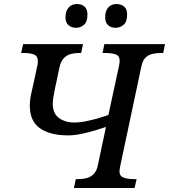

<svg xmlns="http://www.w3.org/2000/svg" viewBox="-20 -933 839 953"><path d="M347 0 356 -44H368Q391 -44 410.5 -49Q430 -54 445 -69Q460 -84 466 -114L506 -303Q489 -297 456.5 -287Q424 -277 386.5 -269Q349 -261 319 -261Q228 -261 178 -296.5Q128 -332 128 -408Q128 -437 135.5 -470.5Q143 -504 147 -522L164 -601Q166 -607 167 -616Q168 -625 168 -629Q168 -655 148.5 -662.5Q129 -670 98 -670H85L95 -714H392L383 -670H370Q349 -670 330 -664.5Q311 -659 296.5 -644Q282 -629 275 -598L260 -526Q257 -514 253 -494Q249 -474 245.5 -454Q242 -434 242 -418Q242 -370 272.5 -347.5Q303 -325 349 -325Q377 -325 410.5 -332Q444 -339 474 -348Q504 -357 518 -362L570 -603Q572 -610 573 -618.5Q574 -627 574 -631Q574 -656 554 -663Q534 -670 502 -670H489L498 -714H799L790 -670H777Q755 -670 735 -665Q715 -660 701 -645.5Q687 -631 681 -600L577 -110Q576 -104 574.5 -96Q573 -88 573 -83Q573 -59 593.5 -51.5Q614 -44 645 -44H658L648 0ZM554 -795Q531 -795 516.5 -808Q502 -821 502 -847Q502 -878 517 -895.5Q532 -913 558 -913Q581 -913 596 -900.5Q611 -888 611 -861Q611 -824 593 -809.5Q575 -795 554 -795ZM358 -795Q335 -795 320 -808Q305 -821 305 -847Q305 -878 320.5 -895.5Q336 -913 362 -913Q385 -913 399.5 -900.5Q414 -888 414 -861Q414 -824 396.5 -809.5Q379 -795 358 -795Z"/></svg>

Font: ET Text
Style: Italic
Weight: 470
Italic angle: -12°
Designer: Monotype Design Team
Foundry: Monotype Imaging Inc.
Version: Version 2.009